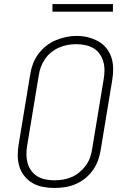

<svg xmlns="http://www.w3.org/2000/svg" viewBox="-20 -924 640 952"><path d="M249 8Q220 8 192 2.5Q164 -3 141 -16.5Q118 -30 101 -51Q84 -72 76 -98.5Q68 -125 68 -153.5Q68 -182 73 -211L130 -556Q134 -582 143.5 -607.5Q153 -633 169.5 -655.5Q186 -678 208.5 -696Q231 -714 256.5 -724.5Q282 -735 308 -740.5Q334 -746 361 -746Q390 -746 417 -739Q444 -732 467.5 -719Q491 -706 508 -684.5Q525 -663 533 -637Q541 -611 541 -582Q541 -553 536 -524L479 -179Q475 -153 465.5 -127.5Q456 -102 440 -79.5Q424 -57 401.5 -39Q379 -21 353.5 -10.5Q328 0 301.5 4Q275 8 249 8ZM249 -30Q271 -30 292.5 -33.5Q314 -37 335 -46Q356 -55 374 -70Q392 -85 405.5 -103.5Q419 -122 426.5 -143Q434 -164 437 -186L494 -531Q498 -553 498 -576Q498 -599 492 -619.5Q486 -640 473.5 -657.5Q461 -675 442.5 -685.5Q424 -696 402 -700.5Q380 -705 358 -705Q336 -705 314.5 -701Q293 -697 272.5 -688Q252 -679 234 -664.5Q216 -650 203 -631Q190 -612 182.5 -591.5Q175 -571 172 -549L115 -204Q111 -182 111 -159.5Q111 -137 116.5 -116.5Q122 -96 134.5 -78.5Q147 -61 165 -50Q183 -39 205 -34.5Q227 -30 249 -30ZM540 -866H240V-904H540Z"/></svg>

Font: Iosevka Slab XLtExObl
Style: Regular
Weight: 200
Width: 7
Italic angle: -9°
Monospace: yes
Designer: Belleve Invis
Foundry: Belleve Invis
Version: Version 11.1.1; ttfautohint (v1.8.3)